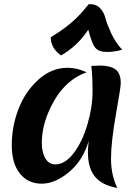

<svg xmlns="http://www.w3.org/2000/svg" viewBox="-20 -893 675 946"><path d="M582 -648Q545 -637 505.5 -637Q466 -637 449 -658.5Q432 -680 415 -747Q363 -667 281 -620Q231 -654 230 -709Q312 -760 353 -801Q353 -801 376 -824Q382 -830 398 -849.5Q414 -869 418 -873Q454 -873 473 -853Q492 -833 499 -805Q506 -777 527 -731Q548 -685 582 -648ZM186 -189Q186 -142 203.5 -112.5Q221 -83 253 -83Q300 -83 342.5 -138Q385 -193 410.5 -279Q436 -365 436 -442.5Q436 -520 430 -568Q460 -570 472 -570Q523 -570 549 -551Q575 -532 575 -483Q575 -464 551 -328.5Q527 -193 527 -111.5Q527 -30 558 33Q483 20 448 -22.5Q413 -65 413 -145Q413 -159 417 -199Q390 -104 321 -46Q252 12 185.5 12Q119 12 78.5 -37.5Q38 -87 38 -178Q38 -269 70.5 -354.5Q103 -440 168 -499.5Q233 -559 313 -559Q359 -559 407 -537Q306 -501 246 -395.5Q186 -290 186 -189Z"/></svg>

Font: MeriendaOneRegular
Style: Regular
Weight: 400
Designer: Eduardo Rodriguez Tunni
Foundry: Eduardo Rodriguez Tunni
Version: Version 1.001